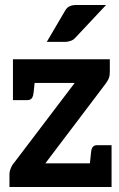

<svg xmlns="http://www.w3.org/2000/svg" viewBox="-20 -751 478 771"><path d="M424 -168H412H370C357 -168 350 -161 347 -149C346 -144 345 -132 341 -95H162L405 -416C409 -422 414 -429 417 -437C420 -445 421 -453 421 -462V-513H32V-507V-349H37H49H90C103 -349 110 -356 113 -368C114 -372 116 -384 119 -418H280L34 -94C28 -87 25 -80 22 -72C19 -64 18 -58 18 -52V0H412H414H428V-168ZM406 -731H286C273 -731 263 -728 256 -724C249 -720 244 -713 239 -704L168 -583H242C251 -583 258 -585 264 -587C270 -589 277 -593 283 -600Z"/></svg>

Font: SVN-Aleo
Style: Bold
Weight: 700
Designer: Alessio Laiso
Version: Version 1.2.2